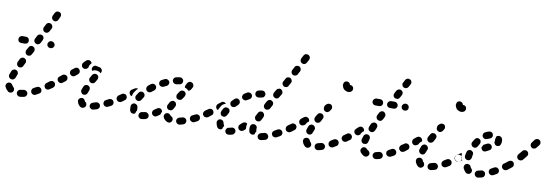

<svg xmlns="http://www.w3.org/2000/svg" viewBox="-49 -884 3550 1234"><g transform="rotate(10 1726.0 -267.5)"><path d="M139 16Q143 14 145 10Q147 6 148 2Q149 -3 148 -7Q146 -16 138 -21Q130 -26 121 -24Q111 -22 101 -21Q92 -20 86 -13Q80 -5 81 4Q82 8 84 12Q86 16 90 19Q93 22 97 23Q102 24 106 24Q118 23 131 20Q135 19 139 16ZM30 7Q35 9 39 8Q44 8 48 6Q52 4 55 1Q61 -7 60 -16Q59 -25 52 -31Q47 -36 44 -41Q42 -45 39 -48Q36 -51 32 -53Q28 -55 23 -54Q19 -54 15 -53Q6 -49 3 -40Q-1 -31 3 -23Q10 -8 23 3Q26 6 30 7ZM230 -23Q232 -27 234 -31Q235 -36 234 -40Q234 -44 232 -48Q227 -56 218 -59Q209 -61 201 -57Q191 -51 182 -47Q173 -42 171 -34Q168 -25 172 -16Q176 -8 185 -5Q194 -2 202 -6Q212 -12 223 -18Q227 -20 230 -23ZM293 -65Q295 -69 296 -73Q297 -77 296 -82Q295 -86 292 -90Q290 -94 286 -96Q282 -98 278 -99Q274 -100 269 -99Q265 -98 261 -95L258 -93Q251 -88 249 -79Q247 -70 253 -62Q258 -54 267 -53Q276 -51 284 -57L287 -59Q291 -61 293 -65ZM14 -90Q18 -82 26 -79Q31 -77 35 -77Q40 -77 44 -79Q48 -81 51 -84Q54 -87 56 -91Q59 -101 64 -112Q68 -120 64 -129Q61 -138 52 -141Q48 -143 43 -143Q39 -143 35 -141Q31 -140 27 -137Q24 -133 22 -129Q18 -118 14 -108Q10 -99 14 -90ZM51 -177Q54 -168 62 -164Q66 -162 71 -162Q75 -162 80 -163Q84 -165 87 -168Q91 -171 92 -175L102 -195Q104 -199 105 -204Q105 -208 103 -212Q102 -217 99 -220Q96 -223 92 -225Q83 -229 75 -226Q66 -223 62 -215L52 -194Q48 -186 51 -177ZM91 -270Q91 -265 92 -261Q93 -257 96 -253Q99 -250 103 -248Q107 -246 112 -246Q116 -245 120 -247Q125 -248 128 -251Q131 -254 133 -258L144 -278Q146 -282 146 -287Q146 -291 145 -295Q144 -299 141 -303Q138 -306 134 -308Q126 -313 117 -310Q108 -307 104 -298L93 -278Q91 -274 91 -270ZM37 -324Q31 -331 31 -340Q31 -349 37 -356Q44 -363 53 -363H77Q86 -363 93 -356Q99 -349 99 -340Q99 -331 93 -324Q86 -318 77 -318H53Q44 -318 37 -324ZM260 -324Q267 -331 267 -340Q267 -349 260 -356Q253 -363 244 -363H243Q233 -363 227 -356Q220 -349 220 -340Q220 -331 227 -324Q233 -318 243 -318H244Q253 -318 260 -324ZM133 -353Q133 -348 134 -344Q136 -340 139 -336Q141 -333 145 -331Q154 -326 163 -329Q172 -332 176 -340L186 -360Q188 -364 189 -369Q189 -373 188 -378Q187 -382 184 -385Q181 -389 177 -391Q169 -395 160 -392Q151 -390 146 -381L136 -361Q134 -357 133 -353ZM178 -426Q180 -418 189 -413Q193 -411 197 -411Q201 -410 206 -412Q210 -413 213 -416Q217 -419 219 -423L230 -443Q234 -451 231 -460Q228 -469 220 -473Q216 -475 212 -476Q207 -476 203 -475Q199 -473 195 -471Q192 -468 190 -464L179 -444Q175 -435 178 -426ZM221 -509Q224 -500 232 -496Q240 -491 249 -494Q258 -497 262 -505Q269 -518 272 -526Q274 -531 274 -535Q275 -539 273 -544Q272 -548 269 -551Q266 -555 262 -556Q253 -560 244 -557Q236 -554 232 -546Q228 -538 222 -526Q218 -517 221 -509Z M614 12Q618 9 620 5Q622 1 622 -3Q622 -8 621 -12Q618 -21 609 -25Q601 -29 592 -26Q582 -22 573 -20Q569 -19 565 -16Q562 -13 559 -9Q557 -6 557 -1Q556 3 557 8Q560 17 568 21Q576 26 585 23Q595 21 607 17Q611 15 614 12ZM517 23Q508 26 500 21Q491 16 486 8Q480 0 478 -10Q475 -19 480 -27Q485 -35 494 -37Q498 -38 503 -38Q507 -37 511 -35Q515 -32 517 -29Q520 -25 521 -21Q522 -19 522 -19Q523 -18 523 -18Q528 -15 531 -11Q533 -6 534 -1Q534 2 534 4Q534 7 533 9Q532 11 531 13Q526 21 517 23ZM704 -34Q706 -43 702 -51Q700 -55 697 -58Q693 -61 689 -62Q685 -63 680 -63Q676 -63 672 -61Q663 -56 653 -51Q649 -49 646 -46Q643 -43 642 -38Q640 -34 641 -30Q641 -25 643 -21Q647 -13 656 -10Q664 -7 673 -11Q683 -16 693 -21Q701 -25 704 -34ZM761 -65Q763 -69 764 -73Q765 -78 764 -82Q763 -86 760 -90Q755 -98 746 -99Q737 -101 729 -95H728Q724 -92 722 -88Q720 -84 719 -80Q718 -76 719 -71Q720 -67 723 -63Q728 -56 737 -54Q747 -53 754 -58L755 -59Q759 -61 761 -65ZM314 -86Q315 -95 310 -103Q307 -106 303 -109Q299 -111 295 -112Q291 -112 286 -111Q282 -110 278 -108Q269 -101 261 -95Q254 -90 252 -81Q250 -72 256 -64Q258 -60 262 -58Q266 -56 270 -55Q274 -54 279 -55Q283 -56 287 -59Q295 -64 305 -71Q312 -77 314 -86ZM489 -73Q493 -64 502 -61Q510 -59 519 -63Q527 -67 530 -76Q533 -85 537 -95Q540 -103 537 -112Q533 -120 524 -124Q516 -127 507 -124Q499 -120 495 -111Q491 -100 487 -90Q484 -81 489 -73ZM383 -133Q385 -137 386 -141Q386 -146 385 -150Q384 -154 381 -158Q375 -165 366 -166Q357 -167 350 -162L333 -148Q325 -143 324 -133Q323 -124 329 -117Q335 -110 344 -108Q353 -107 360 -113L377 -126Q381 -129 383 -133ZM525 -159Q527 -150 535 -145Q543 -141 552 -143Q561 -145 566 -154Q571 -162 576 -171Q581 -179 579 -188Q577 -198 569 -202Q565 -205 561 -205Q556 -206 552 -205Q548 -204 544 -201Q540 -199 538 -195Q532 -185 527 -176Q522 -168 525 -159ZM456 -199Q456 -209 450 -216Q444 -223 435 -224Q426 -224 419 -218L402 -205Q395 -198 394 -189Q394 -180 400 -173Q406 -166 415 -165Q424 -164 431 -170L448 -184Q455 -190 456 -199ZM529 -233Q528 -237 530 -242Q533 -250 541 -255Q549 -259 558 -256Q566 -253 576 -252Q580 -251 584 -249Q588 -246 590 -243Q593 -239 594 -235Q595 -230 594 -226Q594 -223 592 -220Q591 -217 589 -215Q585 -219 581 -222Q573 -226 565 -227Q556 -229 547 -227Q539 -225 533 -221Q533 -222 532 -223Q532 -224 531 -224Q529 -228 529 -233ZM484 -225Q475 -225 468 -232Q462 -238 462 -248Q462 -257 469 -264Q477 -271 483 -278Q486 -281 490 -283Q494 -285 499 -285Q503 -285 507 -284Q512 -282 515 -279Q517 -277 519 -274Q520 -271 521 -268Q519 -266 517 -263Q511 -257 508 -249Q507 -243 506 -238Q503 -235 500 -231Q493 -225 484 -225Z M932 21Q936 18 938 15Q941 11 941 6Q942 2 941 -2Q938 -11 930 -16Q922 -21 913 -19Q904 -16 896 -16Q887 -15 881 -8Q875 0 876 9Q876 13 878 17Q880 21 884 24Q887 27 891 28Q896 30 900 29Q912 28 924 25Q929 24 932 21ZM1183 5Q1187 -3 1185 -12Q1183 -16 1181 -20Q1178 -23 1174 -25Q1170 -28 1165 -28Q1161 -28 1157 -27Q1147 -24 1138 -22Q1133 -21 1130 -18Q1126 -16 1124 -12Q1121 -8 1120 -4Q1120 1 1121 5Q1123 14 1131 19Q1138 24 1148 22Q1158 19 1170 16Q1179 13 1183 5ZM1065 19Q1070 21 1074 21Q1078 21 1083 20Q1087 18 1090 15Q1093 12 1095 8Q1099 0 1096 -9Q1093 -18 1084 -22Q1080 -24 1078 -27Q1076 -30 1072 -33Q1068 -36 1064 -37Q1060 -38 1055 -37Q1051 -36 1047 -34Q1039 -29 1037 -20Q1035 -11 1040 -3Q1044 4 1051 10Q1058 16 1065 19ZM838 4Q833 4 829 2Q825 0 823 -4Q820 -7 818 -12Q816 -22 816 -34Q816 -37 816 -40Q816 -49 823 -56Q830 -62 839 -62Q848 -61 855 -54Q861 -47 861 -38Q861 -36 861 -34Q861 -28 862 -24Q862 -23 862 -22Q862 -22 862 -21Q857 -14 855 -6Q854 -3 853 0Q852 1 850 2Q848 3 846 4Q842 5 838 4ZM993 -6Q986 -1 976 -3Q967 -5 962 -13Q960 -17 959 -21Q958 -26 959 -30Q960 -34 963 -38Q965 -42 969 -44Q977 -49 986 -55Q989 -58 994 -59Q998 -60 1002 -60Q1007 -59 1011 -57Q1014 -54 1017 -51Q1019 -48 1020 -45Q1021 -42 1021 -39Q1017 -33 1015 -25Q1015 -23 1014 -21Q1014 -20 1013 -20Q1013 -20 1012 -19Q1003 -12 993 -6ZM1268 -34Q1270 -42 1266 -51Q1264 -55 1261 -58Q1257 -60 1253 -62Q1249 -63 1244 -63Q1240 -62 1236 -60Q1227 -55 1217 -51Q1213 -49 1210 -46Q1207 -43 1206 -38Q1204 -34 1205 -30Q1205 -25 1207 -21Q1211 -13 1220 -10Q1228 -6 1237 -10Q1247 -15 1257 -20Q1265 -25 1268 -34ZM1326 -65Q1328 -69 1329 -73Q1330 -78 1329 -82Q1328 -86 1325 -90Q1320 -98 1311 -99Q1302 -101 1294 -95L1292 -94Q1289 -92 1286 -88Q1284 -84 1283 -80Q1282 -75 1283 -71Q1284 -66 1287 -63Q1292 -55 1301 -54Q1310 -52 1318 -57L1320 -59Q1324 -61 1326 -65ZM760 -62 772 -71Q780 -76 782 -85Q783 -94 778 -102Q773 -110 764 -111Q755 -113 747 -108L735 -99L729 -95Q722 -90 720 -81Q718 -72 724 -64Q726 -60 730 -58Q734 -56 738 -55Q742 -54 747 -55Q751 -56 755 -59ZM1048 -73Q1045 -82 1049 -90Q1054 -99 1060 -110Q1065 -118 1074 -120Q1083 -123 1091 -118Q1095 -116 1098 -112Q1100 -109 1101 -104Q1103 -100 1102 -96Q1101 -91 1099 -87Q1094 -78 1090 -70Q1087 -66 1084 -63Q1081 -60 1076 -59Q1075 -58 1074 -58Q1073 -58 1072 -58Q1071 -58 1069 -59Q1064 -60 1060 -60Q1060 -60 1059 -60Q1059 -60 1059 -60Q1051 -64 1048 -73ZM836 -107Q835 -103 837 -98Q838 -94 840 -90Q843 -87 847 -85Q851 -82 855 -82Q860 -81 864 -82Q868 -84 872 -86Q876 -89 878 -93Q882 -101 888 -109Q891 -112 892 -117Q893 -121 892 -125Q892 -130 889 -134Q887 -137 883 -140Q876 -146 867 -144Q857 -143 852 -135Q845 -125 839 -115Q837 -112 836 -107ZM844 -159Q839 -161 834 -160Q828 -160 823 -157L805 -146Q797 -141 795 -132Q793 -123 798 -115Q800 -111 804 -108Q808 -106 812 -105Q812 -105 813 -105Q813 -105 813 -105Q813 -108 814 -111Q815 -119 819 -127Q826 -138 834 -149Q838 -154 844 -159ZM1107 -183 1098 -169Q1095 -165 1095 -161Q1094 -157 1095 -152Q1095 -148 1098 -144Q1100 -140 1104 -138Q1112 -133 1121 -135Q1130 -136 1135 -144L1145 -158L1147 -162Q1152 -170 1151 -179Q1149 -188 1141 -193Q1137 -196 1133 -196Q1128 -197 1124 -196Q1120 -196 1116 -193Q1112 -191 1110 -187ZM898 -182Q896 -178 895 -173Q895 -169 896 -165Q897 -160 900 -157Q903 -154 907 -151Q911 -149 916 -149Q920 -148 924 -150Q929 -151 932 -154Q940 -160 948 -166Q955 -172 957 -181Q958 -190 953 -198Q947 -205 938 -207Q929 -208 921 -203Q912 -196 903 -189Q900 -186 898 -182ZM972 -227Q969 -218 973 -210Q977 -202 986 -199Q995 -196 1003 -200Q1013 -205 1022 -209Q1030 -213 1033 -221Q1037 -230 1033 -239Q1029 -247 1020 -250Q1012 -254 1003 -250Q993 -245 983 -240Q975 -236 972 -227ZM1145 -243Q1145 -243 1145 -243Q1145 -244 1145 -244L1148 -249Q1153 -257 1162 -260Q1171 -262 1179 -258Q1187 -253 1190 -244Q1192 -235 1188 -227Q1184 -220 1180 -213Q1177 -209 1173 -206Q1169 -203 1164 -202Q1159 -208 1153 -212Q1147 -216 1139 -218Q1138 -223 1138 -227Q1139 -232 1141 -236Q1143 -240 1145 -243ZM1058 -264Q1053 -256 1055 -247Q1056 -243 1059 -239Q1062 -235 1065 -233Q1069 -231 1074 -230Q1078 -229 1082 -230Q1092 -232 1101 -233Q1110 -234 1116 -241Q1122 -249 1121 -258Q1120 -267 1113 -273Q1105 -279 1096 -278Q1085 -277 1072 -274Q1063 -272 1058 -264Z M1505 14Q1510 6 1507 -3Q1506 -3 1506 -4Q1506 -4 1506 -4Q1504 -7 1503 -10Q1502 -12 1500 -13Q1498 -15 1495 -16Q1491 -18 1487 -18Q1482 -19 1478 -17Q1470 -14 1463 -13Q1458 -13 1454 -11Q1450 -8 1448 -5Q1445 -1 1444 3Q1443 8 1443 12Q1445 21 1452 27Q1460 32 1469 31Q1480 30 1492 26Q1501 23 1505 14ZM1713 19Q1717 16 1719 12Q1721 8 1721 4Q1722 -1 1720 -5Q1717 -14 1709 -18Q1701 -23 1692 -20Q1681 -17 1672 -15Q1663 -13 1658 -6Q1652 2 1654 11Q1655 15 1657 19Q1659 23 1663 26Q1667 28 1671 29Q1675 30 1680 29Q1692 27 1705 23Q1710 22 1713 19ZM1402 6Q1393 4 1388 -4Q1381 -17 1379 -31Q1378 -36 1379 -40Q1380 -44 1383 -48Q1385 -52 1389 -54Q1393 -56 1397 -57Q1407 -58 1414 -53Q1422 -47 1423 -38Q1424 -32 1427 -27Q1428 -25 1429 -23Q1430 -21 1430 -18Q1424 -11 1422 -2Q1422 0 1421 2Q1421 2 1420 3Q1420 3 1419 3Q1411 8 1402 6ZM1607 1Q1598 -3 1596 -12Q1593 -23 1593 -35Q1593 -39 1594 -44Q1595 -53 1602 -59Q1609 -65 1619 -64Q1623 -63 1627 -61Q1631 -59 1634 -56Q1636 -52 1638 -48Q1639 -43 1638 -39Q1638 -37 1638 -35Q1638 -29 1639 -24Q1640 -23 1640 -22Q1640 -21 1640 -20Q1640 -19 1639 -19Q1634 -11 1632 -2Q1632 -2 1632 -1Q1630 1 1628 2Q1626 3 1624 3Q1615 6 1607 1ZM1806 -31Q1809 -40 1804 -48Q1802 -52 1798 -55Q1795 -57 1791 -59Q1786 -60 1782 -59Q1777 -59 1773 -57Q1763 -51 1754 -46Q1750 -44 1747 -41Q1744 -37 1742 -33Q1741 -29 1741 -24Q1742 -20 1744 -16Q1748 -7 1757 -5Q1766 -2 1774 -6Q1785 -11 1795 -17Q1804 -22 1806 -31ZM1574 -59Q1571 -62 1568 -63Q1564 -65 1560 -65Q1555 -65 1551 -64Q1547 -62 1543 -59Q1536 -53 1529 -47Q1522 -41 1521 -32Q1520 -23 1526 -15Q1532 -8 1541 -7Q1550 -6 1558 -12Q1564 -18 1571 -24Q1571 -29 1571 -35Q1571 -41 1571 -47Q1572 -53 1574 -59ZM1868 -65Q1870 -69 1871 -73Q1872 -78 1871 -82Q1870 -86 1867 -90Q1862 -98 1853 -99Q1844 -101 1836 -95Q1834 -94 1832 -93Q1824 -87 1823 -78Q1821 -69 1826 -61Q1831 -54 1841 -52Q1850 -50 1857 -55Q1860 -57 1862 -59Q1866 -61 1868 -65ZM1348 -87Q1349 -97 1343 -104Q1341 -108 1337 -110Q1333 -112 1328 -113Q1324 -113 1320 -112Q1315 -111 1312 -108Q1302 -101 1294 -96Q1291 -93 1288 -89Q1286 -86 1285 -81Q1284 -77 1285 -72Q1286 -68 1288 -64Q1294 -57 1303 -55Q1312 -53 1320 -58Q1328 -64 1339 -73Q1347 -78 1348 -87ZM1406 -129Q1411 -137 1420 -139Q1429 -141 1437 -136Q1441 -134 1444 -131Q1446 -127 1447 -123Q1448 -118 1448 -114Q1447 -109 1445 -106Q1440 -98 1436 -90Q1433 -84 1428 -81Q1422 -77 1416 -77Q1414 -78 1411 -79Q1408 -79 1406 -79Q1397 -84 1395 -92Q1392 -101 1396 -110Q1400 -119 1406 -129ZM1616 -109Q1616 -105 1618 -101Q1619 -96 1622 -93Q1625 -90 1629 -88Q1633 -86 1638 -86Q1642 -86 1647 -87Q1651 -89 1654 -92Q1657 -95 1659 -99Q1664 -109 1669 -119Q1673 -128 1670 -137Q1667 -145 1659 -150Q1655 -152 1650 -152Q1646 -152 1642 -151Q1637 -149 1634 -146Q1631 -143 1629 -139Q1623 -128 1618 -118Q1616 -114 1616 -109ZM1398 -153Q1406 -159 1415 -161Q1416 -161 1417 -161Q1417 -162 1417 -162Q1417 -162 1416 -162Q1411 -169 1401 -171Q1392 -172 1385 -166L1367 -152Q1363 -149 1361 -145Q1359 -141 1358 -137Q1358 -132 1359 -128Q1360 -124 1363 -120Q1365 -118 1367 -116Q1370 -114 1373 -113Q1374 -116 1376 -120Q1381 -130 1387 -140Q1391 -148 1398 -153ZM1469 -149Q1477 -150 1483 -156Q1489 -162 1496 -169Q1503 -175 1503 -185Q1503 -194 1497 -201Q1490 -208 1481 -208Q1472 -208 1465 -201Q1457 -194 1450 -186Q1447 -183 1445 -179Q1444 -175 1444 -170Q1444 -166 1446 -162Q1448 -158 1451 -154Q1451 -154 1451 -154Q1452 -154 1452 -154Q1453 -153 1454 -152Q1461 -148 1469 -149ZM1660 -186Q1663 -177 1671 -172Q1679 -168 1688 -171Q1697 -173 1701 -181L1713 -202Q1717 -210 1715 -219Q1712 -228 1704 -232Q1696 -237 1687 -234Q1678 -232 1673 -223L1662 -203Q1658 -195 1660 -186ZM1512 -232Q1514 -241 1522 -246Q1531 -252 1540 -257Q1549 -261 1557 -258Q1566 -256 1571 -247Q1573 -243 1573 -239Q1574 -235 1572 -230Q1571 -226 1568 -223Q1565 -219 1561 -217Q1553 -213 1545 -208Q1538 -203 1530 -205Q1522 -206 1517 -212Q1516 -213 1515 -214Q1515 -214 1515 -214Q1515 -215 1514 -215Q1509 -223 1512 -232ZM1595 -273Q1600 -280 1609 -282Q1620 -285 1631 -286Q1641 -287 1648 -281Q1655 -275 1656 -266Q1657 -262 1655 -257Q1654 -253 1651 -249Q1649 -246 1645 -244Q1641 -242 1636 -241Q1628 -240 1619 -238Q1614 -237 1610 -238Q1606 -239 1602 -241Q1599 -243 1597 -245Q1595 -248 1594 -251Q1593 -252 1592 -254Q1592 -255 1592 -255Q1592 -255 1592 -256Q1590 -265 1595 -273ZM1706 -268Q1709 -259 1717 -255Q1725 -250 1734 -252Q1743 -255 1747 -263L1759 -283Q1764 -291 1761 -300Q1759 -309 1751 -314Q1743 -319 1734 -316Q1725 -314 1720 -306L1708 -285Q1704 -277 1706 -268ZM1753 -350Q1756 -341 1764 -336Q1772 -332 1781 -335Q1790 -337 1794 -346L1805 -366Q1810 -374 1807 -383Q1804 -392 1796 -397Q1788 -401 1779 -398Q1770 -396 1766 -387L1755 -367Q1750 -359 1753 -350ZM1807 -464 1799 -450Q1795 -442 1797 -433Q1800 -424 1808 -419Q1816 -415 1825 -418Q1834 -420 1839 -429L1846 -443L1850 -449Q1854 -457 1851 -466Q1849 -475 1840 -480Q1832 -484 1823 -481Q1814 -479 1810 -470ZM1842 -516Q1844 -507 1853 -503Q1861 -498 1870 -501Q1879 -504 1883 -512L1894 -532Q1898 -541 1896 -550Q1893 -559 1885 -563Q1876 -567 1867 -565Q1858 -562 1854 -554L1843 -533Q1839 -525 1842 -516Z M2084 19Q2087 17 2089 13Q2091 9 2092 4Q2092 0 2091 -5Q2088 -13 2080 -18Q2072 -22 2063 -20Q2053 -17 2044 -15Q2034 -13 2029 -5Q2024 2 2026 12Q2027 16 2029 20Q2032 23 2035 26Q2039 28 2043 29Q2048 30 2052 29Q2064 27 2076 23Q2080 22 2084 19ZM1967 22Q1974 27 1983 26Q1993 24 1998 17Q2001 13 2002 9Q2003 4 2002 0Q2001 -4 1999 -8Q1997 -12 1993 -15Q1992 -15 1991 -17Q1990 -18 1990 -21Q1988 -25 1986 -28Q1983 -32 1979 -34Q1975 -36 1971 -37Q1966 -37 1962 -36Q1958 -35 1954 -32Q1950 -30 1948 -26Q1946 -22 1946 -17Q1945 -13 1946 -9Q1949 1 1954 8Q1959 16 1967 22ZM2174 -32Q2176 -41 2171 -49Q2169 -53 2165 -55Q2162 -58 2157 -59Q2153 -60 2149 -60Q2144 -59 2140 -57Q2131 -51 2122 -46Q2114 -41 2111 -32Q2109 -23 2113 -15Q2115 -11 2119 -8Q2122 -6 2127 -4Q2131 -3 2136 -4Q2140 -4 2144 -6Q2153 -12 2164 -18Q2172 -23 2174 -32ZM2234 -73Q2236 -82 2230 -90Q2228 -94 2224 -96Q2220 -98 2216 -99Q2211 -100 2207 -99Q2203 -98 2199 -95L2197 -94Q2190 -89 2188 -80Q2186 -70 2192 -63Q2194 -59 2198 -57Q2202 -54 2206 -54Q2211 -53 2215 -54Q2219 -55 2223 -57L2225 -59Q2233 -64 2234 -73ZM1889 -87Q1891 -96 1885 -103Q1880 -111 1870 -112Q1861 -114 1854 -108Q1843 -100 1836 -96Q1829 -90 1827 -81Q1825 -72 1830 -64Q1833 -61 1837 -58Q1841 -56 1845 -55Q1849 -54 1854 -55Q1858 -56 1862 -58Q1869 -63 1880 -72Q1888 -77 1889 -87ZM1957 -73Q1961 -65 1970 -61Q1974 -60 1978 -60Q1983 -60 1987 -62Q1991 -64 1994 -68Q1997 -71 1998 -75Q2002 -84 2006 -95Q2008 -99 2008 -103Q2008 -108 2006 -112Q2004 -116 2001 -119Q1998 -122 1994 -124Q1985 -128 1977 -124Q1968 -121 1964 -112Q1960 -101 1956 -90Q1953 -81 1957 -73ZM1953 -135Q1957 -139 1962 -142Q1963 -147 1962 -151Q1960 -156 1958 -160Q1955 -163 1951 -165Q1947 -168 1943 -168Q1938 -169 1934 -168Q1929 -166 1926 -164L1908 -150Q1905 -147 1903 -143Q1901 -139 1900 -135Q1900 -130 1901 -126Q1902 -122 1905 -118Q1907 -115 1911 -113Q1915 -110 1920 -110Q1924 -109 1928 -111Q1933 -112 1936 -114L1943 -120Q1943 -120 1944 -121Q1947 -129 1953 -135ZM1994 -160Q1997 -151 2005 -146Q2013 -142 2022 -144Q2031 -147 2036 -155Q2041 -164 2046 -174Q2051 -182 2049 -191Q2046 -200 2038 -205Q2030 -209 2021 -207Q2012 -205 2007 -196Q2002 -186 1996 -177Q1992 -169 1994 -160ZM2042 -250Q2042 -250 2042 -250Q2042 -255 2044 -259Q2046 -263 2049 -266L2056 -272Q2063 -278 2072 -277Q2082 -277 2088 -270Q2093 -264 2093 -256Q2094 -249 2089 -242Q2087 -238 2082 -232Q2080 -228 2076 -226Q2072 -223 2068 -222Q2064 -221 2059 -222Q2055 -223 2051 -226Q2045 -229 2043 -236Q2040 -242 2042 -249Q2042 -249 2042 -250ZM2195 -416Q2202 -412 2204 -405Q2207 -396 2203 -387Q2199 -379 2191 -376Q2184 -373 2177 -373Q2169 -373 2161 -377Q2154 -380 2148 -385Q2143 -391 2140 -398Q2136 -406 2136 -414Q2136 -416 2137 -417Q2137 -426 2144 -433Q2151 -439 2161 -438Q2168 -437 2174 -432Q2180 -427 2181 -419Q2189 -420 2195 -416Z M2459 11Q2463 9 2465 5Q2467 1 2468 -4Q2468 -8 2467 -12Q2464 -21 2456 -26Q2448 -30 2439 -28Q2429 -25 2420 -23Q2416 -22 2412 -20Q2409 -17 2406 -13Q2404 -10 2403 -5Q2402 -1 2403 4Q2405 13 2413 18Q2421 23 2430 21Q2440 19 2452 16Q2456 14 2459 11ZM2365 16Q2356 19 2348 15Q2334 7 2325 -4Q2322 -8 2321 -12Q2319 -17 2320 -21Q2320 -25 2323 -29Q2325 -33 2328 -36Q2335 -42 2345 -41Q2354 -40 2360 -32Q2363 -28 2369 -25Q2373 -23 2375 -20Q2378 -16 2380 -12Q2380 -11 2380 -10Q2380 -9 2381 -8Q2380 -4 2380 0Q2380 1 2379 3Q2379 4 2378 5Q2374 13 2365 16ZM2549 -34Q2551 -43 2547 -51Q2545 -55 2541 -58Q2538 -61 2534 -62Q2529 -64 2525 -63Q2521 -63 2517 -61Q2508 -56 2499 -51Q2495 -49 2492 -46Q2489 -43 2487 -39Q2486 -34 2486 -30Q2487 -25 2488 -21Q2493 -13 2501 -10Q2510 -7 2519 -11Q2528 -16 2538 -21Q2546 -25 2549 -34ZM2605 -65Q2607 -69 2608 -73Q2609 -77 2608 -82Q2607 -86 2604 -90Q2599 -98 2590 -99Q2581 -101 2573 -95H2572Q2569 -92 2566 -89Q2564 -85 2563 -80Q2562 -76 2563 -72Q2564 -67 2567 -64Q2572 -56 2581 -54Q2591 -53 2598 -58L2599 -59Q2603 -61 2605 -65ZM2251 -86Q2253 -95 2247 -102Q2245 -106 2241 -108Q2237 -111 2233 -111Q2228 -112 2224 -111Q2219 -110 2216 -107Q2208 -101 2199 -95Q2191 -90 2190 -81Q2188 -72 2194 -64Q2199 -56 2208 -55Q2217 -53 2225 -59Q2234 -65 2242 -71Q2250 -76 2251 -86ZM2323 -111Q2326 -120 2334 -124Q2342 -128 2351 -125Q2360 -122 2364 -114Q2368 -106 2365 -97Q2362 -87 2360 -78Q2359 -74 2356 -70Q2353 -67 2349 -64Q2349 -64 2348 -64Q2347 -63 2347 -63Q2339 -64 2332 -62Q2323 -65 2318 -73Q2314 -81 2316 -90Q2319 -100 2323 -111ZM2310 -133Q2314 -139 2321 -142Q2321 -147 2320 -152Q2318 -157 2315 -160Q2309 -167 2299 -168Q2290 -168 2283 -162Q2276 -155 2268 -148Q2261 -142 2260 -133Q2260 -124 2266 -117Q2272 -110 2281 -109Q2290 -108 2297 -114Q2299 -116 2301 -117Q2301 -118 2301 -118Q2304 -126 2310 -133ZM2348 -159Q2351 -151 2360 -147Q2368 -143 2377 -146Q2386 -150 2390 -158L2398 -177Q2402 -186 2399 -194Q2396 -203 2387 -207Q2379 -211 2370 -207Q2361 -204 2357 -196L2349 -177Q2345 -168 2348 -159ZM2386 -241Q2389 -232 2397 -228Q2406 -224 2415 -226Q2423 -229 2428 -238L2437 -256Q2441 -265 2438 -273Q2435 -282 2427 -286Q2423 -289 2419 -289Q2414 -289 2410 -288Q2406 -286 2402 -283Q2399 -281 2397 -277L2387 -258Q2383 -250 2386 -241ZM2405 -324Q2411 -331 2411 -340Q2411 -349 2405 -356Q2398 -363 2389 -363H2365Q2356 -363 2349 -356Q2342 -349 2342 -340Q2342 -331 2349 -324Q2356 -318 2365 -318H2389Q2398 -318 2405 -324ZM2499 -324Q2506 -331 2506 -340Q2506 -349 2499 -356Q2493 -363 2483 -363H2460Q2451 -363 2444 -356Q2437 -349 2437 -340Q2437 -331 2444 -324Q2451 -318 2460 -318H2483Q2493 -318 2499 -324ZM2572 -324Q2578 -331 2578 -340Q2578 -349 2572 -356Q2565 -363 2556 -363H2555Q2545 -363 2539 -356Q2532 -349 2532 -340Q2532 -331 2539 -324Q2545 -318 2555 -318H2556Q2565 -318 2572 -324ZM2469 -399Q2467 -408 2471 -416L2481 -435Q2486 -443 2495 -445Q2504 -448 2512 -443Q2520 -439 2523 -430Q2525 -421 2521 -413L2511 -395Q2508 -390 2504 -387Q2500 -384 2496 -383Q2490 -385 2483 -385H2482Q2481 -385 2481 -385Q2481 -386 2480 -386Q2472 -390 2469 -399ZM2513 -477Q2515 -468 2523 -464Q2531 -459 2540 -462Q2549 -464 2554 -472L2564 -491Q2569 -499 2566 -508Q2564 -517 2556 -521Q2547 -526 2538 -523Q2530 -521 2525 -513L2515 -494Q2510 -486 2513 -477Z M2821 19Q2824 17 2826 13Q2828 9 2829 4Q2829 0 2828 -5Q2825 -13 2817 -18Q2809 -22 2800 -20Q2790 -17 2781 -15Q2771 -13 2766 -5Q2761 2 2763 12Q2764 16 2766 20Q2769 23 2772 26Q2776 28 2780 29Q2785 30 2789 29Q2801 27 2813 23Q2817 22 2821 19ZM2704 22Q2711 27 2720 26Q2730 24 2735 17Q2738 13 2739 9Q2740 4 2739 0Q2738 -4 2736 -8Q2734 -12 2730 -15Q2729 -15 2728 -17Q2727 -18 2727 -21Q2725 -25 2723 -28Q2720 -32 2716 -34Q2712 -36 2708 -37Q2703 -37 2699 -36Q2695 -35 2691 -32Q2687 -30 2685 -26Q2683 -22 2683 -17Q2682 -13 2683 -9Q2686 1 2691 8Q2696 16 2704 22ZM2911 -32Q2913 -41 2908 -49Q2906 -53 2902 -55Q2899 -58 2894 -59Q2890 -60 2886 -60Q2881 -59 2877 -57Q2868 -51 2859 -46Q2851 -41 2848 -32Q2846 -23 2850 -15Q2852 -11 2856 -8Q2859 -6 2864 -4Q2868 -3 2873 -4Q2877 -4 2881 -6Q2890 -12 2901 -18Q2909 -23 2911 -32ZM2971 -73Q2973 -82 2967 -90Q2965 -94 2961 -96Q2957 -98 2953 -99Q2948 -100 2944 -99Q2940 -98 2936 -95L2934 -94Q2927 -89 2925 -80Q2923 -70 2929 -63Q2931 -59 2935 -57Q2939 -54 2943 -54Q2948 -53 2952 -54Q2956 -55 2960 -57L2962 -59Q2970 -64 2971 -73ZM2626 -87Q2628 -96 2622 -103Q2617 -111 2607 -112Q2598 -114 2591 -108Q2580 -100 2573 -96Q2566 -90 2564 -81Q2562 -72 2567 -64Q2570 -61 2574 -58Q2578 -56 2582 -55Q2586 -54 2591 -55Q2595 -56 2599 -58Q2606 -63 2617 -72Q2625 -77 2626 -87ZM2694 -73Q2698 -65 2707 -61Q2711 -60 2715 -60Q2720 -60 2724 -62Q2728 -64 2731 -68Q2734 -71 2735 -75Q2739 -84 2743 -95Q2745 -99 2745 -103Q2745 -108 2743 -112Q2741 -116 2738 -119Q2735 -122 2731 -124Q2722 -128 2714 -124Q2705 -121 2701 -112Q2697 -101 2693 -90Q2690 -81 2694 -73ZM2690 -135Q2694 -139 2699 -142Q2700 -147 2699 -151Q2697 -156 2695 -160Q2692 -163 2688 -165Q2684 -168 2680 -168Q2675 -169 2671 -168Q2666 -166 2663 -164L2645 -150Q2642 -147 2640 -143Q2638 -139 2637 -135Q2637 -130 2638 -126Q2639 -122 2642 -118Q2644 -115 2648 -113Q2652 -110 2657 -110Q2661 -109 2665 -111Q2670 -112 2673 -114L2680 -120Q2680 -120 2681 -121Q2684 -129 2690 -135ZM2731 -160Q2734 -151 2742 -146Q2750 -142 2759 -144Q2768 -147 2773 -155Q2778 -164 2783 -174Q2788 -182 2786 -191Q2783 -200 2775 -205Q2767 -209 2758 -207Q2749 -205 2744 -196Q2739 -186 2733 -177Q2729 -169 2731 -160ZM2779 -250Q2779 -250 2779 -250Q2779 -255 2781 -259Q2783 -263 2786 -266L2793 -272Q2800 -278 2809 -277Q2819 -277 2825 -270Q2830 -264 2830 -256Q2831 -249 2826 -242Q2824 -238 2819 -232Q2817 -228 2813 -226Q2809 -223 2805 -222Q2801 -221 2796 -222Q2792 -223 2788 -226Q2782 -229 2780 -236Q2777 -242 2779 -249Q2779 -249 2779 -250ZM2932 -416Q2939 -412 2941 -405Q2944 -396 2940 -387Q2936 -379 2928 -376Q2921 -373 2914 -373Q2906 -373 2898 -377Q2891 -380 2885 -385Q2880 -391 2877 -398Q2873 -406 2873 -414Q2873 -416 2874 -417Q2874 -426 2881 -433Q2888 -439 2898 -438Q2905 -437 2911 -432Q2917 -427 2918 -419Q2926 -420 2932 -416Z M3127 15Q3131 12 3133 8Q3135 4 3136 0Q3136 -4 3135 -9Q3133 -18 3125 -22Q3117 -27 3108 -25Q3098 -22 3088 -20Q3079 -19 3074 -11Q3068 -4 3070 5Q3071 10 3073 14Q3075 17 3079 20Q3083 23 3087 24Q3091 25 3096 24Q3107 22 3119 19Q3124 18 3127 15ZM3027 12Q3017 12 3011 6Q3000 -5 2993 -20Q2990 -29 2994 -37Q2997 -46 3006 -49Q3014 -53 3023 -49Q3032 -46 3035 -37Q3038 -30 3042 -26Q3045 -23 3047 -19Q3049 -15 3049 -11Q3048 -9 3048 -8Q3047 -5 3047 -2Q3046 0 3045 2Q3044 4 3042 5Q3036 12 3027 12ZM3219 -32Q3222 -41 3217 -50Q3215 -53 3211 -56Q3208 -59 3204 -60Q3199 -61 3195 -61Q3190 -60 3186 -58Q3177 -53 3168 -48Q3164 -46 3161 -43Q3158 -40 3157 -35Q3155 -31 3156 -27Q3156 -22 3158 -18Q3162 -10 3171 -7Q3180 -4 3188 -8Q3198 -13 3208 -19Q3216 -23 3219 -32ZM3280 -73Q3282 -82 3276 -90Q3274 -94 3270 -96Q3266 -98 3262 -99Q3257 -100 3253 -99Q3249 -98 3245 -95L3243 -94Q3236 -89 3234 -80Q3232 -70 3238 -63Q3240 -59 3244 -57Q3248 -54 3252 -54Q3257 -53 3261 -54Q3265 -55 3269 -57L3271 -59Q3279 -64 3280 -73ZM2945 -55Q2936 -57 2930 -64Q2928 -68 2927 -72Q2926 -77 2927 -81Q2928 -86 2930 -89Q2933 -93 2936 -96L2954 -108Q2957 -110 2960 -111Q2964 -112 2967 -112Q2966 -108 2966 -104Q2965 -95 2967 -87Q2969 -78 2974 -70Q2975 -69 2976 -68L2962 -58Q2954 -53 2945 -55ZM2992 -84Q2998 -76 3007 -75Q3016 -73 3024 -79Q3031 -85 3033 -94Q3034 -104 3036 -114Q3037 -118 3037 -122Q3036 -127 3034 -131Q3031 -134 3027 -137Q3024 -140 3019 -141Q3010 -143 3002 -138Q2995 -133 2993 -124Q2990 -112 2988 -100Q2987 -91 2992 -84ZM3096 -191 3115 -201Q3124 -205 3133 -202Q3141 -199 3146 -191Q3150 -182 3147 -174Q3144 -165 3135 -161L3116 -151Q3107 -147 3099 -149Q3090 -152 3086 -161Q3084 -163 3084 -166Q3083 -169 3083 -172Q3085 -175 3087 -178Q3090 -183 3092 -189Q3093 -189 3094 -190Q3095 -190 3096 -191ZM3016 -186Q3015 -181 3017 -177Q3018 -173 3021 -169Q3024 -166 3028 -164Q3032 -162 3036 -161Q3041 -161 3045 -162Q3049 -164 3053 -166Q3056 -169 3058 -173Q3063 -182 3068 -190Q3073 -198 3071 -207Q3070 -216 3062 -221Q3054 -227 3045 -225Q3036 -223 3031 -215Q3024 -205 3018 -194Q3016 -190 3016 -186ZM3202 -251Q3198 -259 3189 -262Q3180 -265 3172 -261Q3170 -260 3168 -259Q3166 -257 3164 -255Q3164 -254 3164 -253Q3163 -245 3160 -238Q3160 -236 3160 -234Q3161 -233 3161 -231Q3161 -230 3161 -229Q3157 -220 3161 -212Q3164 -203 3172 -199Q3176 -197 3181 -197Q3185 -197 3190 -199Q3194 -200 3197 -203Q3200 -206 3202 -211Q3206 -220 3206 -232Q3206 -242 3202 -251ZM3078 -257Q3075 -248 3079 -240Q3083 -232 3092 -229Q3101 -226 3109 -230Q3117 -234 3125 -236Q3129 -237 3133 -240Q3137 -243 3139 -247Q3141 -251 3142 -255Q3142 -259 3141 -264Q3139 -273 3131 -278Q3123 -282 3114 -280Q3101 -277 3089 -270Q3080 -266 3078 -257Z M3305 -86Q3307 -90 3307 -95Q3307 -99 3306 -104Q3305 -108 3302 -111Q3299 -115 3295 -117Q3291 -119 3286 -119Q3282 -119 3278 -118Q3273 -116 3270 -114Q3257 -103 3245 -94Q3237 -89 3236 -79Q3234 -70 3240 -63Q3245 -55 3254 -53Q3263 -52 3271 -57Q3285 -67 3299 -79Q3303 -82 3305 -86ZM3386 -182Q3385 -191 3378 -197Q3371 -203 3361 -202Q3352 -201 3346 -194Q3335 -181 3325 -169Q3319 -162 3319 -153Q3320 -143 3327 -137Q3334 -131 3343 -132Q3353 -132 3359 -139Q3369 -152 3381 -166Q3387 -173 3386 -182ZM3451 -258Q3452 -262 3451 -267Q3451 -271 3449 -275Q3446 -279 3443 -282Q3435 -288 3426 -286Q3417 -285 3411 -278L3396 -258Q3393 -254 3392 -250Q3391 -246 3391 -241Q3392 -237 3394 -233Q3396 -229 3400 -226Q3407 -220 3416 -222Q3426 -223 3431 -230L3447 -250Q3450 -254 3451 -258Z"/></g></svg>

Font: FRB American Cursive Dashed Extrabold
Style: Bold Italic
Weight: 800
Italic angle: -25°
Version: Version 2.0;Modular Font Editor K font №1